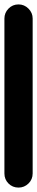

<svg xmlns="http://www.w3.org/2000/svg" viewBox="-20 -850 168 870"><path d="M0 -64H128V-766H0ZM64 -128Q37 -128 18.5 -109Q0 -90 0 -64Q0 -37 18.5 -18.5Q37 0 64 0Q90 0 109 -18.5Q128 -37 128 -64Q128 -90 109 -109Q90 -128 64 -128ZM64 -830Q37 -830 18.5 -811Q0 -792 0 -766Q0 -739 18.5 -720.5Q37 -702 64 -702Q90 -702 109 -720.5Q128 -739 128 -766Q128 -792 109 -811Q90 -830 64 -830Z"/></svg>

Font: Wavefont
Style: Bold
Weight: 700
Version: Version 3.004;gftools[0.9.33]